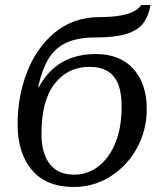

<svg xmlns="http://www.w3.org/2000/svg" viewBox="-20 -734 633 764"><path d="M50 -239Q50 -350 88 -448Q126 -546 200 -606Q274 -666 377 -666Q511 -666 542 -714H579Q571 -669 549.5 -641Q528 -613 483 -599Q438 -585 362 -585Q289 -585 244 -564Q199 -543 173.5 -501Q148 -459 132 -389L135 -388Q206 -519 361 -519Q458 -519 511 -459.5Q564 -400 564 -300Q564 -217 525.5 -146Q487 -75 420.5 -32.5Q354 10 273 10Q164 10 107 -57.5Q50 -125 50 -239ZM464 -310Q464 -392 432.5 -430Q401 -468 336 -468Q250 -468 197.5 -401Q145 -334 145 -201Q145 -124 178 -81.5Q211 -39 275 -39Q328 -39 371 -71.5Q414 -104 439 -165Q464 -226 464 -310Z"/></svg>

Font: Noto Serif Cond
Style: Italic
Weight: 400
Width: 3
Italic angle: -12°
Designer: Monotype Design Team
Foundry: Monotype Imaging Inc.
Version: Version 1.001